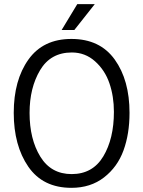

<svg xmlns="http://www.w3.org/2000/svg" viewBox="-20 -897 688 922"><path d="M323 5Q415 5 479.5 -45Q544 -95 573 -174.5Q602 -254 602 -355Q602 -512 531 -611Q460 -710 323 -710Q187 -710 116.5 -611Q46 -512 46 -355Q46 -198 116 -96.5Q186 5 323 5ZM325 -645Q389 -645 436.5 -602.5Q484 -560 505.5 -497Q527 -434 527 -360Q527 -231 476 -146Q425 -61 324 -61Q225 -61 173.5 -145Q122 -229 122 -355Q122 -475 172.5 -560Q223 -645 325 -645ZM276 -753 351 -877H435L337 -753Z"/></svg>

Font: Gudea
Style: Regular
Weight: 400
Designer: Agustina Mingote
Foundry: Agustina Mingote
Version: Version 1.002